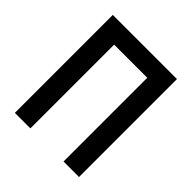

<svg xmlns="http://www.w3.org/2000/svg" viewBox="-187 -827 961 961"><g transform="rotate(45 293.0 -346.5)"><path d="M410.2 0V-693.4H520V0ZM65.9 0V-693.4H175.8V0ZM86.4 -592.8V-693.4H499.5V-592.8Z"/></g></svg>

Font: Cascadia Mono Medium
Style: Regular
Weight: 500
Monospace: yes
Designer: Aaron Bell
Foundry: Saja Typeworks
Version: Version 2407.024